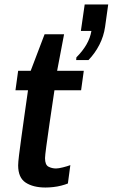

<svg xmlns="http://www.w3.org/2000/svg" viewBox="-20 -827 503 857"><path d="M183 10Q128 10 94.5 -12Q61 -34 61 -89Q61 -102 65 -135Q69 -168 75.5 -214.5Q82 -261 89.5 -315Q97 -369 105 -424H49L61 -511H117L179 -674H266L235 -511H354L342 -424H223Q211 -344 201.5 -279Q192 -214 186.5 -172.5Q181 -131 181 -121Q181 -91 196.5 -83Q212 -75 230 -75Q241 -75 261 -80Q281 -85 294 -90L283 -8Q271 -3 253.5 1.5Q236 6 217.5 8Q199 10 183 10ZM320 -559 321 -571Q349 -599 366 -628.5Q383 -658 388 -689H341L358 -807H463L449 -707Q443 -665 423.5 -627Q404 -589 375 -559Z"/></svg>

Font: Chivo Medium Medium
Style: Italic
Weight: 500
Italic angle: -8.05°
Version: Version 2.002